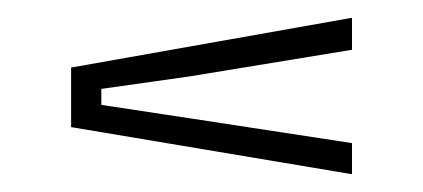

<svg xmlns="http://www.w3.org/2000/svg" viewBox="-20 -510 476 216"><path d="M376 -314 60 -367V-434L376 -490V-454L193 -424L94 -410V-392L193 -377L376 -349Z"/></svg>

Font: Big Shoulders Stencil Text Thin
Style: Regular
Weight: 100
Designer: Patric King
Foundry: XO Type Co
Version: Version 2.001